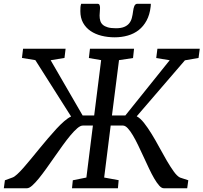

<svg xmlns="http://www.w3.org/2000/svg" viewBox="-35 -1003 1084 1023"><path d="M576.2 -804.2Q539.1 -804.2 505.9 -812.5Q472.7 -820.8 447.5 -837.9Q422.4 -855 407.7 -881.3Q393.1 -907.7 393.1 -943.8Q393.1 -953.6 393.6 -963.1Q394 -972.7 397.5 -982.9H484.4Q492.7 -982.9 495.4 -976.3Q498 -969.7 498 -960.4Q498 -950.7 496.8 -939.9Q495.6 -929.2 495.6 -920.4Q495.6 -904.8 499.3 -892.3Q502.9 -879.9 512.7 -871.1Q522.5 -862.3 539.3 -857.4Q556.2 -852.5 582.5 -852.5Q609.4 -852.5 626.2 -859.4Q643.1 -866.2 653.1 -878.4Q663.1 -890.6 667.5 -907.5Q671.9 -924.3 674.3 -944.3Q675.3 -951.7 676.8 -958.5Q678.2 -965.3 680.7 -970.7Q683.1 -976.1 687 -979.5Q690.9 -982.9 696.8 -982.9H768.6Q768.6 -979 768.3 -974.9Q768.1 -970.7 767.6 -966.8Q762.7 -924.3 746.1 -893.6Q729.5 -862.8 704.3 -843Q679.2 -823.2 646.2 -813.7Q613.3 -804.2 576.2 -804.2ZM-8.8 -42.5 31.2 -57.1Q41.5 -60.5 56.6 -74.5Q71.8 -88.4 90.3 -109.4Q108.9 -130.4 130.4 -156.7Q151.9 -183.1 174.6 -210.7Q197.3 -238.3 220.5 -265.6Q243.7 -293 265.4 -316.4Q287.1 -339.8 307.1 -357.2Q327.1 -374.5 343.8 -382.3L153.3 -682.6L82 -694.3L87.9 -743.2H314.5L308.6 -694.3L234.9 -682.1L405.3 -387.7H466.8L503.9 -682.6L438.5 -693.8L444.3 -743.2H679.2L673.8 -693.8L599.1 -682.6L561.5 -387.7H632.8L869.1 -682.1L797.4 -693.8L803.7 -743.2H1029.3L1022.9 -694.3L950.2 -681.6L693.4 -383.3Q711.9 -374 732.2 -348.4Q752.4 -322.8 772.9 -289.3Q793.5 -255.9 813.7 -218.3Q834 -180.7 853.3 -147.7Q872.6 -114.7 890.4 -89.8Q908.2 -64.9 923.8 -57.1L968.3 -42.5L962.4 0H837.4Q825.7 0 813 -14.4Q800.3 -28.8 786.6 -52.2Q772.9 -75.7 758.8 -105.7Q744.6 -135.7 730.2 -167Q715.8 -198.2 701.4 -228.3Q687 -258.3 673.1 -281.7Q659.2 -305.2 645.8 -319.6Q632.3 -334 620.1 -334H554.7L520 -57.1L597.2 -43L593.3 0H348.6L353 -42.5L425.3 -57.1L460 -334H406.2Q393.6 -334 376.7 -319.6Q359.9 -305.2 340.3 -281.7Q320.8 -258.3 299.1 -228.3Q277.3 -198.2 255.6 -167Q233.9 -135.7 212.4 -105.7Q190.9 -75.7 171.9 -52.2Q152.8 -28.8 136.7 -14.4Q120.6 0 108.9 0H-14.6Z"/></svg>

Font: Merriweather
Style: Italic
Weight: 400
Italic angle: -7°
Designer: Eben Sorkin ( eben@eyebytes.com )
Foundry: Eben Sorkin ( eben@eyebytes.com )
Version: Version 1.005; ttfautohint (v0.97) -l 13 -r 13 -G 200 -x 24 